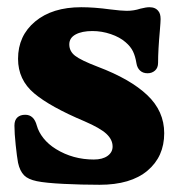

<svg xmlns="http://www.w3.org/2000/svg" viewBox="-20 -502 505 532"><path d="M82 0Q58 -5 47 -16Q35 -28 30 -51Q27 -67 23.5 -100Q20 -133 20 -154Q20 -169 28 -176.5Q36 -184 50 -184Q74 -184 82 -154Q87 -136 100.5 -119Q114 -102 135 -89Q182 -60 240 -60Q264 -60 278 -70Q292 -80 292 -96Q292 -115 275 -131Q258 -147 214 -166Q119 -206 74.5 -243.5Q30 -281 30 -339Q30 -403 77.5 -442.5Q125 -482 205 -482Q241 -482 285 -476Q317 -472 331 -472Q351 -472 369 -478Q385 -482 394 -482Q411 -482 419 -471Q425 -464 425 -449Q425 -442 423 -418Q418 -363 418 -328Q418 -314 409.5 -306.5Q401 -299 389 -299Q376 -299 368 -306.5Q360 -314 358 -327Q355 -346 348.5 -359.5Q342 -373 328 -385Q312 -399 287 -407.5Q262 -416 236 -416Q207 -416 189.5 -406.5Q172 -397 172 -379Q172 -360 188 -347.5Q204 -335 251 -317Q341 -283 388 -238.5Q435 -194 435 -133Q435 -68 388.5 -29Q342 10 256 10Q206 10 156 7.5Q106 5 82 0Z"/></svg>

Font: Raigarh
Style: Bold
Weight: 700
Designer: jaikishan Patel
Foundry: MagicType
Version: Version 1.000